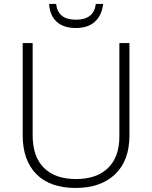

<svg xmlns="http://www.w3.org/2000/svg" viewBox="-20 -929 759 959"><path d="M626.5 -713.9V-252Q626.5 -127 554.9 -58.6Q483.4 9.8 357.4 9.8Q230 9.8 161.6 -59.3Q93.3 -128.4 93.3 -253.9V-713.9H143.1V-253.9Q143.1 -146.5 199.2 -90.6Q255.4 -34.7 359.9 -34.7Q462.9 -34.7 519.5 -89.8Q576.2 -145 576.2 -247.1V-713.9ZM495.1 -909.2Q488.8 -852.5 454.1 -820.8Q419.4 -789.1 358.9 -789.1Q296.9 -789.1 262.9 -820.6Q229 -852.1 225.1 -909.2H260.7Q268.6 -830.6 359.4 -830.6Q449.2 -830.6 458.5 -909.2Z"/></svg>

Font: Open Sans Light
Style: Regular
Weight: 300
Designer: Monotype Design Team
Foundry: Monotype Imaging Inc.
Version: Version 3.000; ttfautohint (v1.8.4)